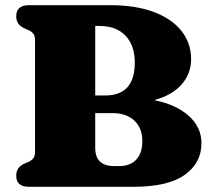

<svg xmlns="http://www.w3.org/2000/svg" viewBox="-20 -720 814 740"><path d="M756.5 -168Q756.5 -92.5 692.2 -46.2Q628 0 493.5 0H92.5Q42.5 0 42.5 -42.5Q42.5 -74.5 72 -88.5L89.5 -96Q101.5 -101.5 108.2 -109.8Q115 -118 115 -134V-566Q115 -582 108.2 -590.2Q101.5 -598.5 89.5 -604L72 -612Q42.5 -625.5 42.5 -657.5Q42.5 -700 92.5 -700H406Q502 -700 571.5 -674.2Q641 -648.5 678.8 -601.5Q716.5 -554.5 716.5 -491.5Q716.5 -436 680 -394.5Q643.5 -353 574 -334Q658 -317.5 707.2 -273.8Q756.5 -230 756.5 -168ZM362.5 -620H347V-352H385Q499.5 -352 499.5 -478.5Q499.5 -544.5 464 -582.2Q428.5 -620 362.5 -620ZM414 -284H347V-150Q347 -80 419.5 -80H441Q481.5 -80 505 -104.8Q528.5 -129.5 528.5 -176.5Q528.5 -226.5 497.8 -255.2Q467 -284 414 -284Z"/></svg>

Font: Fraunces 9pt S050 Black
Style: Regular
Weight: 900
Version: Version 1.000; ttfautohint (v1.8.3)